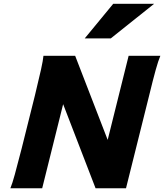

<svg xmlns="http://www.w3.org/2000/svg" viewBox="-20 -1009 879 1029"><path d="M318.4 -450.7 206.1 0H35.6Q46.4 -26.4 59.1 -72.8Q71.8 -119.1 95.7 -211.9L167.5 -499Q189.5 -590.3 200 -637.2Q210.4 -684.1 212.9 -710H382.8L557.1 -259.3L669.4 -710H839.4Q828.1 -683.6 814.2 -633.5Q800.3 -583.5 779.8 -499L655.3 0H492.2ZM806.2 -988.8 573.7 -803.2H434.1L586.9 -988.8Z"/></svg>

Font: Lesson One Extra
Style: Italic
Weight: 800
Italic angle: -14°
Designer: But Ko, Victor Gaultney, Annie Olsen, Julie Remington, Don Collingsworth, Eric Hays, Becca Hirsbrunner
Version: Version 1.100